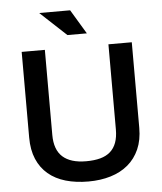

<svg xmlns="http://www.w3.org/2000/svg" viewBox="-59 -934 841 999"><g transform="rotate(-5 361.0 -435.0)"><path d="M650 -689.9H528V-245.4Q528 -205.1 517.5 -176.4Q507 -147.7 486.1 -129.3Q465.2 -110.9 433.7 -102.3Q402.1 -93.8 359.9 -93.8Q279 -93.8 237.5 -130.9Q196 -168 196 -245.4V-689.9H74.9V-242.5Q74.9 -177.7 95.3 -129.9Q115.7 -82.1 153.3 -50.4Q190.9 -18.7 244.1 -3.2Q297.3 12.2 362.8 12.2Q426.2 12.2 479.1 -3.9Q531.9 -19.9 569.9 -51.9Q607.9 -83.9 629 -131.6Q650 -179.3 650 -242.5ZM344.9 -883.5H183.2L319.7 -756.4H421.2Z"/></g></svg>

Font: Saysettha
Style: Regular
Weight: 400
Designer: John M. Durdin
Foundry: Lao Script for Windows
Version: Version 2.201